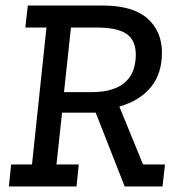

<svg xmlns="http://www.w3.org/2000/svg" viewBox="-20 -670 643 690"><path d="M20 -79H95L147 -571H71L80 -650H350Q458 -650 510 -603.5Q562 -557 562 -481Q562 -405 522 -356.5Q482 -308 409 -287L494 -79H573L564 0H428L324 -265H203L183 -79H263L255 0H12ZM310 -339Q353 -339 383.5 -349Q414 -359 432.5 -377Q451 -395 459.5 -419.5Q468 -444 468 -473Q468 -525 435 -548Q402 -571 328 -571H235L210 -339Z"/></svg>

Font: Zilla Slab Medium
Style: Regular
Weight: 500
Designer: Typotheque.com
Foundry: Typotheque type foundry
Version: Version 1.1; 2017